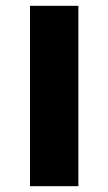

<svg xmlns="http://www.w3.org/2000/svg" viewBox="-20 -480 372 659"><path d="M249 -460V159H83V-460Z"/></svg>

Font: Genos Thin ExtraBold
Style: Regular
Weight: 800
Version: Version 1.010